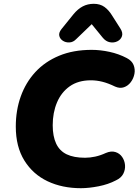

<svg xmlns="http://www.w3.org/2000/svg" viewBox="-20 -978 728 1009"><path d="M405 11Q307 11 230 -25.5Q153 -62 108 -134.5Q63 -207 63 -313Q63 -398 89 -471Q115 -544 165.5 -599Q216 -654 290.5 -685Q365 -716 462 -716Q507 -716 555.5 -705.5Q604 -695 646 -673Q673 -659 682 -636.5Q691 -614 686.5 -590Q682 -566 667.5 -546.5Q653 -527 631.5 -519.5Q610 -512 585 -523Q548 -541 517.5 -548.5Q487 -556 458 -556Q391 -556 346.5 -524.5Q302 -493 279.5 -439.5Q257 -386 257 -320Q257 -262 275 -223.5Q293 -185 330.5 -167Q368 -149 427 -149Q453 -149 480.5 -155Q508 -161 536 -174Q564 -186 586.5 -179Q609 -172 622 -153Q635 -134 637 -110.5Q639 -87 628 -65Q617 -43 589 -30Q549 -9 498 1Q447 11 405 11ZM381 -773Q365 -756 345 -755Q325 -754 310 -764Q295 -774 291.5 -790Q288 -806 303 -825L366 -903Q389 -931 415 -944.5Q441 -958 473 -958Q506 -958 529 -941.5Q552 -925 570 -895L612 -829Q627 -806 621 -788Q615 -770 597 -761Q579 -752 557.5 -756Q536 -760 519 -781L462 -851Z"/></svg>

Font: Nunito ExtraLight Black
Style: Italic
Weight: 900
Italic angle: -9°
Version: Version 3.602